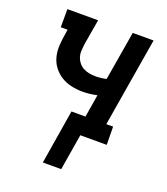

<svg xmlns="http://www.w3.org/2000/svg" viewBox="-129 -610 759 875"><g transform="rotate(20 250.0 -172.5)"><path d="M181 175 224 -88H292L310 -198Q293 -194 275 -192Q257 -190 240 -190Q212 -190 185 -196Q158 -202 135.5 -216Q113 -230 97 -251.5Q81 -273 74.5 -299.5Q68 -326 70 -354.5Q72 -383 77 -412L80 -432H47V-520H196L175 -397Q173 -381 172 -365Q171 -349 175.5 -334.5Q180 -320 189.5 -308Q199 -296 212 -289Q225 -282 240.5 -279Q256 -276 272 -276Q284 -276 297.5 -277.5Q311 -279 324 -282L364 -520H465L393 -88H426L427 0H299L270 175Z"/></g></svg>

Font: Iosevka Curly Slab Semibold
Style: Italic
Weight: 600
Italic angle: -9°
Monospace: yes
Designer: Belleve Invis
Foundry: Belleve Invis
Version: Version 22.1.2; ttfautohint (v1.8.4)